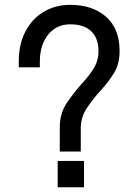

<svg xmlns="http://www.w3.org/2000/svg" viewBox="-20 -789 583 809"><path d="M231.9 -150.4V-252.4Q231.9 -311.5 261.5 -355.2Q291 -398.9 326.2 -438Q355.5 -469.2 375.2 -501.5Q395 -533.7 395 -573.7Q395 -627.4 364.7 -657Q334.5 -686.5 275.9 -686.5Q217.8 -686.5 182.9 -643.1Q147.9 -599.6 147.9 -529.3V-505.4H59.1V-529.8Q59.1 -603.5 87.4 -657Q115.7 -710.4 164.8 -739.5Q213.9 -768.6 275.9 -768.6Q369.1 -768.6 426.5 -718.8Q483.9 -668.9 483.9 -573.7Q483.9 -519 459.7 -480.2Q435.5 -441.4 402.8 -406.2Q370.1 -370.1 345.2 -332.5Q320.3 -294.9 320.3 -247.6V-150.4ZM223.1 0V-110.8H334V0Z"/></svg>

Font: Kay Pho Du SemiBold
Style: Regular
Weight: 600
Designer: Victor Gaultney, Khu Oo Reh
Foundry: SIL International
Version: Version 3.000